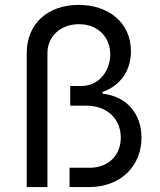

<svg xmlns="http://www.w3.org/2000/svg" viewBox="-20 -757 649 777"><path d="M88.1 -541.2V0H171.9V-541.2C171.9 -610.8 226.2 -659.1 299.7 -659.1C377.8 -659.1 426.1 -605.1 426.1 -536.9C426.1 -471.2 381.4 -409.1 309.7 -409.1H264.2V-329.5H328.1C414.4 -329.5 468.8 -275.2 468.8 -200.3C468.8 -128.9 419.4 -78.1 342.3 -78.1H261.4V0H340.9C468.8 0 552.6 -85.2 552.6 -200.3C552.6 -301.5 487.2 -368.6 394.9 -377.8V-384.9C463.1 -408.7 509.9 -466.6 509.9 -549.7C509.9 -665.8 419 -737.2 298.3 -737.2C174.7 -737.2 88.1 -662.6 88.1 -541.2Z"/></svg>

Font: Margiela Sans
Style: Regular
Weight: 400
Designer: Stefan Endress, Andreas Faust
Version: Version 1.100;FEAKit 1.0